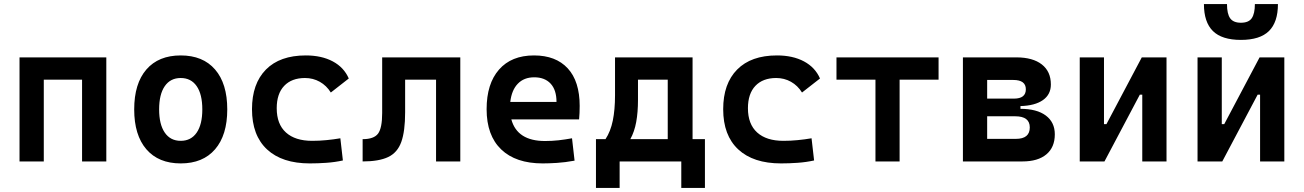

<svg xmlns="http://www.w3.org/2000/svg" viewBox="-20 -803 6485 955"><path d="M388.2 0V-406.7H197.8V0H77.1V-517.6H508.8V0Z M878.9 9.8Q768.6 9.8 708 -60.5Q647.5 -130.9 647.5 -258.8Q647.5 -387.2 708 -457.3Q768.6 -527.3 878.9 -527.3Q989.3 -527.3 1049.8 -457.3Q1110.4 -387.2 1110.4 -258.8Q1110.4 -130.9 1049.8 -60.5Q989.3 9.8 878.9 9.8ZM878.9 -102.5Q930.2 -102.5 958.3 -143.3Q986.3 -184.1 986.3 -258.8Q986.3 -334 958.3 -374.5Q930.2 -415 878.9 -415Q827.6 -415 799.6 -374.5Q771.5 -334 771.5 -258.8Q771.5 -184.1 799.6 -143.3Q827.6 -102.5 878.9 -102.5Z M1521 9.8Q1383.3 9.8 1308.3 -59.8Q1233.4 -129.4 1233.4 -259.8Q1233.4 -386.7 1302.7 -457Q1372.1 -527.3 1501 -527.3Q1579.6 -527.3 1635.3 -497.6Q1690.9 -467.8 1714.8 -412.6L1625.5 -342.8Q1604 -377.4 1570.6 -396.2Q1537.1 -415 1497.1 -415Q1430.7 -415 1393.6 -376Q1356.4 -336.9 1356.4 -264.6Q1356.4 -185.5 1402.3 -144Q1448.2 -102.5 1532.7 -102.5Q1568.4 -102.5 1603.8 -106Q1639.2 -109.4 1672.9 -115.2L1685.5 -4.9Q1645.5 3.9 1603.5 6.8Q1561.5 9.8 1521 9.8Z M1783.7 0V-110.8Q1839.8 -110.8 1860.4 -138.4Q1880.9 -166 1880.9 -241.2V-517.6H2269.5V0H2148.9V-406.7H1995.1V-244.6Q1995.1 -150.4 1976.1 -97.2Q1957 -43.9 1910.9 -22Q1864.7 0 1783.7 0Z M2679.2 9.8Q2545.4 9.8 2472.9 -59.8Q2400.4 -129.4 2400.4 -259.8Q2400.4 -386.7 2462.2 -457Q2523.9 -527.3 2636.2 -527.3Q2744.6 -527.3 2804 -462.9Q2863.3 -398.4 2863.3 -275.9Q2863.3 -240.7 2860.4 -209H2523.4Q2552.7 -101.6 2690.9 -101.6Q2725.1 -101.6 2758.1 -105.2Q2791 -108.9 2825.2 -115.2L2837.9 -3.9Q2789.6 4.9 2749.8 7.3Q2710 9.8 2679.2 9.8ZM2518.1 -295.9H2748Q2748 -355.5 2718.8 -387Q2689.5 -418.5 2637.2 -418.5Q2586.4 -418.5 2555.7 -386.7Q2524.9 -355 2518.1 -295.9Z M2944.3 131.8V-110.8H2991.7Q3017.1 -149.4 3028.1 -203.4Q3039.1 -257.3 3039.1 -329.1V-517.6H3424.8V-110.8H3486.3V131.8H3368.7V0H3062V131.8ZM3301.3 -110.8V-406.7H3153.3V-305.7Q3153.3 -244.6 3144.5 -196.3Q3135.7 -147.9 3115.2 -110.8Z M3864.7 9.8Q3727.1 9.8 3652.1 -59.8Q3577.1 -129.4 3577.1 -259.8Q3577.1 -386.7 3646.5 -457Q3715.8 -527.3 3844.7 -527.3Q3923.3 -527.3 3979 -497.6Q4034.7 -467.8 4058.6 -412.6L3969.2 -342.8Q3947.8 -377.4 3914.3 -396.2Q3880.9 -415 3840.8 -415Q3774.4 -415 3737.3 -376Q3700.2 -336.9 3700.2 -264.6Q3700.2 -185.5 3746.1 -144Q3792 -102.5 3876.5 -102.5Q3912.1 -102.5 3947.5 -106Q3982.9 -109.4 4016.6 -115.2L4029.3 -4.9Q3989.3 3.9 3947.3 6.8Q3905.3 9.8 3864.7 9.8Z M4334.5 0V-406.7H4140.6V-517.6H4648.4V-406.7H4454.6V0Z M4769.5 0V-517.6H5035.2Q5117.2 -517.6 5162.1 -482.4Q5207 -447.3 5207 -382.8Q5207 -333 5167.5 -305.2Q5127.9 -277.3 5055.7 -275.4V-261.7Q5137.2 -261.7 5181.9 -228.3Q5226.6 -194.8 5226.6 -134.8Q5226.6 -70.3 5184.6 -35.2Q5142.6 0 5065.4 0ZM4890.1 -112.3H5033.2Q5102.1 -112.3 5102.1 -169.4Q5102.1 -224.6 5029.8 -224.6H4890.1ZM4890.1 -312.5H5023.4Q5082.5 -312.5 5082.5 -358.9Q5082.5 -405.3 5020 -405.3H4890.1Z M5350.6 0V-517.6H5471.2V-185.5H5483.4L5659.2 -517.6H5782.2V0H5661.6V-332H5649.4L5473.6 0Z M5936.5 0V-517.6H6057.1V-185.5H6069.3L6245.1 -517.6H6368.2V0H6247.6V-332H6235.4L6059.6 0ZM6152.3 -604.5Q6057.6 -604.5 6012.9 -648.7Q5968.3 -692.9 5968.3 -782.7H6083Q6083 -733.9 6098.9 -711.9Q6114.7 -689.9 6152.3 -689.9Q6190.9 -689.9 6206.3 -712.6Q6221.7 -735.4 6221.7 -782.7H6336.4Q6336.4 -692.4 6291.5 -648.4Q6246.6 -604.5 6152.3 -604.5Z"/></svg>

Font: Cascadia Mono NF SemiBold
Style: Regular
Weight: 600
Monospace: yes
Designer: Aaron Bell
Foundry: Saja Typeworks
Version: Version 2404.023; ttfautohint (v1.8.4)